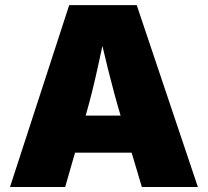

<svg xmlns="http://www.w3.org/2000/svg" viewBox="-20 -748 832 768"><path d="M20 0 256.8 -727.5H526.9L771.5 0H547.4L463.4 -282.2Q436 -374 411.9 -471.9Q387.7 -569.8 366.2 -667.5H412.1Q391.1 -569.8 369.6 -471.9Q348.1 -374 321.8 -282.2L240.7 0ZM195.8 -137.2V-285.6H596.2V-137.2Z"/></svg>

Font: Inter 16pt Black
Style: Regular
Weight: 900
Version: Version 4.001;git-66647c0bb